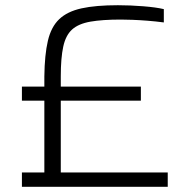

<svg xmlns="http://www.w3.org/2000/svg" viewBox="-20 -716 713 736"><path d="M64 0V-55H150V-330H64V-384H150V-423Q151 -506 163.5 -559.5Q176 -613 207 -642.5Q238 -672 292.5 -684Q347 -696 432 -696Q479 -696 529 -692Q579 -688 608 -681V-630Q578 -634 546.5 -636.5Q515 -639 488 -640Q461 -641 443 -641Q372 -641 326.5 -633Q281 -625 256.5 -603Q232 -581 222.5 -537.5Q213 -494 213 -423V-384H520V-330H213V-55H623V0Z"/></svg>

Font: Saira Expanded Light
Style: Regular
Weight: 300
Width: 7
Designer: Hector Gatti with collaboration of the Omnibus-Type team
Foundry: Omnibus-Type
Version: Version 1.101